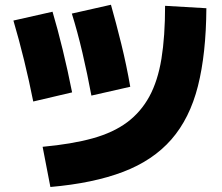

<svg xmlns="http://www.w3.org/2000/svg" viewBox="-20 -783 920 796"><path d="M156.7 -174.4Q277.8 -185.6 363.9 -209.4Q450 -233.3 507.2 -276.1Q564.4 -318.9 599.4 -383.3Q634.4 -447.8 649.4 -540Q664.4 -632.2 664.4 -758.9L835.6 -748.9Q834.4 -560 800.6 -426.1Q766.7 -292.2 690.6 -205Q614.4 -117.8 490.6 -70.6Q366.7 -23.3 188.9 -7.8ZM117.8 -362.2Q101.1 -446.7 80 -532.8Q58.9 -618.9 35.6 -697.8L197.8 -734.4Q218.9 -663.3 240 -576.7Q261.1 -490 278.9 -400ZM358.9 -386.7Q342.2 -476.7 321.7 -564.4Q301.1 -652.2 277.8 -726.7L440 -763.3Q461.1 -688.9 482.8 -601.1Q504.4 -513.3 520 -423.3Z"/></svg>

Font: Paperlogy 9 Black
Style: Regular
Weight: 900
Designer: redesigned by Lee Juim, glyphs from Gmarket Sans & Montserrat
Foundry: PT&
Version: Version 1.001